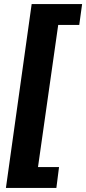

<svg xmlns="http://www.w3.org/2000/svg" viewBox="-20 -820 422 940"><path d="M382 -800 368 -698H265L166 -2H269L256 100H9L135 -800Z"/></svg>

Font: Pathway Extreme Condensed
Style: Bold Italic
Weight: 700
Width: 3
Italic angle: -8°
Version: Version 1.001;gftools[0.9.26]